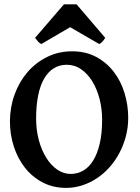

<svg xmlns="http://www.w3.org/2000/svg" viewBox="-20 -872 662 906"><path d="M461.9 -307.1Q461.9 -357.4 450 -404.3Q438 -451.2 416 -487.3Q394 -523.4 363.3 -544.9Q332.5 -566.4 294.9 -566.4Q259.8 -566.4 232.7 -549.1Q205.6 -531.7 187.3 -499.3Q168.9 -466.8 159.7 -419.7Q150.4 -372.6 150.4 -313Q150.4 -258.3 163.3 -210.4Q176.3 -162.6 198.5 -127.2Q220.7 -91.8 250.2 -71.5Q279.8 -51.3 313.5 -51.3Q345.7 -51.3 372.8 -66.9Q399.9 -82.5 419.7 -114.5Q439.5 -146.5 450.7 -194.6Q461.9 -242.7 461.9 -307.1ZM585 -315.9Q585 -271.5 574.2 -230Q563.5 -188.5 544.2 -151.6Q524.9 -114.7 498 -84.2Q471.2 -53.7 438.5 -31.7Q405.8 -9.8 368.7 2.4Q331.5 14.6 292 14.6Q230.5 14.6 181.2 -11.2Q131.8 -37.1 97.7 -80.6Q63.5 -124 45.2 -180.7Q26.9 -237.3 26.9 -298.8Q26.9 -365.2 48.6 -425.3Q70.3 -485.4 109.1 -530.8Q147.9 -576.2 201.9 -603Q255.9 -629.9 320.3 -629.9Q384.8 -629.9 434.1 -603.3Q483.4 -576.7 517.1 -532.7Q550.8 -488.8 567.9 -432.1Q585 -375.5 585 -315.9ZM476.6 -693.4Q470.7 -684.1 463.6 -676Q456.5 -668 448.2 -664.1L311 -743.7L174.8 -664.1Q166.5 -668 159.4 -676Q152.3 -684.1 145.5 -693.4L281.7 -851.6H341.3Z"/></svg>

Font: Gentium Basic
Style: Bold
Weight: 700
Designer: J. Victor Gaultney and Annie Olsen
Foundry: SIL International
Version: Version 1.100